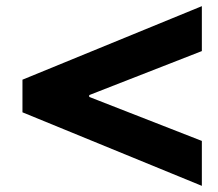

<svg xmlns="http://www.w3.org/2000/svg" viewBox="-20 -608 710 624"><path d="M636 -4 53 -243V-349L636 -588V-442L270 -299V-293L636 -150Z"/></svg>

Font: Ruda SemiBold
Style: Bold
Weight: 900
Designer: Mariela Monsalve and Angelina Sanchez
Foundry: Mariela Monsalve and Angelina Sanchez
Version: Version 2.000